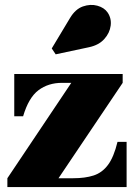

<svg xmlns="http://www.w3.org/2000/svg" viewBox="-20 -761 549 781"><path d="M342.5 -569 206.5 -540 190.5 -564 265 -688Q286.5 -724 317.2 -734.8Q348 -745.5 376 -737.8Q404 -730 417.5 -710.5Q434 -686.5 430.2 -656.8Q426.5 -627 404.2 -602.2Q382 -577.5 342.5 -569ZM232 -424Q176.5 -424 136.5 -394Q96.5 -364 74 -288H38V-460H479V-424L218 -36H278Q326 -36 360.8 -47.2Q395.5 -58.5 419.2 -90.2Q443 -122 458 -184H495V0H10V-36L270 -424Z"/></svg>

Font: Bodoni* 06pt Fatface
Style: Regular
Weight: 900
Version: Version 2.3